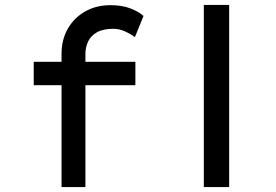

<svg xmlns="http://www.w3.org/2000/svg" viewBox="-20 -760 1122 780"><path d="M230 0V-541Q230 -599 255.5 -643.5Q281 -688 326 -713.5Q371 -739 429 -739Q477 -739 512 -725Q547 -711 563 -695L528 -609Q511 -622 487.5 -632.5Q464 -643 441 -643Q399 -643 374 -629Q349 -615 338 -591.5Q327 -568 327 -541V0H278Q269 0 257 0Q245 0 230 0ZM117 -414V-509H530V-414ZM808 0V-740H911V0Z"/></svg>

Font: Lexend Peta
Style: Regular
Weight: 400
Designer: Bonnie Shaver-Troup, Thomas Jockin
Foundry: Lexend
Version: Version 1.007